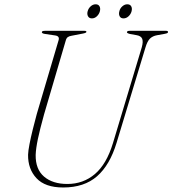

<svg xmlns="http://www.w3.org/2000/svg" viewBox="-20 -840 783 872"><path d="M493 -190 624 -625.5Q631 -650.5 625.8 -663.8Q620.5 -677 599.5 -680.5L571 -685.5Q556.5 -689 556.5 -693.5Q556.5 -700 569 -700H734Q743 -700 743 -695Q743 -692 740.8 -690.2Q738.5 -688.5 729 -686.5L693 -680Q673.5 -676.5 661.2 -664.8Q649 -653 640.5 -624L509.5 -191.5Q479 -90.5 420.8 -39.5Q362.5 11.5 267 11.5Q185 11.5 145.8 -30.5Q106.5 -72.5 107.5 -137.5Q108 -154.5 114 -185.5Q120 -216.5 129 -252.8Q138 -289 147 -322L246 -657Q252 -676 230.5 -679L183.5 -686Q170 -688 170 -694Q170 -700 184.5 -700H363.5Q372.5 -700 372.5 -695.5Q372.5 -690.5 356 -687.5L304.5 -677.5Q294.5 -676 288 -671.5Q281.5 -667 278.5 -655.5L180 -320Q161.5 -253.5 152.2 -209.5Q143 -165.5 142 -136.5Q141 -71.5 180 -38Q219 -4.5 286 -4.5Q358 -4.5 411 -49.5Q464 -94.5 493 -190ZM397.5 -756.5Q385 -756.5 379.8 -766Q374.5 -775.5 378 -788.5Q381.5 -802 391.8 -811.2Q402 -820.5 414.5 -820.5Q427 -820.5 432 -811.2Q437 -802 433.5 -788.5Q430 -775.5 420 -766Q410 -756.5 397.5 -756.5ZM541 -756.5Q528.5 -756.5 523.5 -766Q518.5 -775.5 522 -788.5Q525 -802 535.5 -811.2Q546 -820.5 558 -820.5Q571 -820.5 576 -811.2Q581 -802 577.5 -788.5Q574 -775.5 563.8 -766Q553.5 -756.5 541 -756.5Z"/></svg>

Font: Fraunces 72pt Thin
Style: Italic
Weight: 100
Italic angle: -16°
Version: Version 1.000;[b76b70a41]